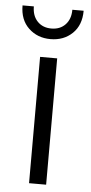

<svg xmlns="http://www.w3.org/2000/svg" viewBox="-53 -763 375 795"><g transform="rotate(5 134.5 -365.5)"><path d="M99 0V-525H170V0ZM135 -602Q81 -602 44.5 -636.5Q8 -671 8 -731H55Q55 -692 77 -669Q99 -646 135 -646Q171 -646 193 -669Q215 -692 215 -731H262Q262 -671 226 -636.5Q190 -602 135 -602Z"/></g></svg>

Font: Montserrat Thin
Style: Regular
Weight: 400
Version: Version 9.000